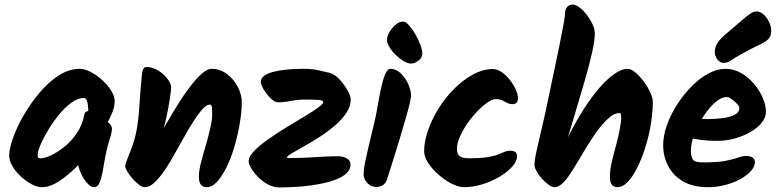

<svg xmlns="http://www.w3.org/2000/svg" viewBox="-20 -828 3382 837"><path d="M480 -385Q480 -366 470.5 -340.5Q461 -315 447.5 -291.5Q434 -268 420 -252.5Q406 -237 397 -237Q381 -237 373.5 -254.5Q366 -272 366 -301Q366 -333 364.5 -355.5Q363 -378 358.5 -389.5Q354 -401 346 -401Q320 -401 291.5 -380.5Q263 -360 237 -328Q211 -296 190 -261Q169 -226 156.5 -196.5Q144 -167 144 -151Q144 -143 146.5 -140.5Q149 -138 159 -138Q174 -138 201.5 -150.5Q229 -163 259.5 -187Q290 -211 314.5 -247Q339 -283 348 -330Q350 -339 357 -342Q364 -345 377 -345Q383 -345 397.5 -336.5Q412 -328 428.5 -315.5Q445 -303 456.5 -290Q468 -277 468 -269Q468 -254 463 -237.5Q458 -221 451 -197Q444 -173 437 -134Q432 -103 426.5 -75Q421 -47 413 -29.5Q405 -12 390 -12Q375 -12 357 -33Q339 -54 326.5 -88Q314 -122 314 -162Q314 -200 323 -239Q332 -278 354 -312L439 -260Q418 -225 385 -182.5Q352 -140 313.5 -101Q275 -62 236 -37Q197 -12 163 -12Q142 -12 117.5 -25Q93 -38 70.5 -59Q48 -80 34 -104Q20 -128 20 -149Q20 -179 36.5 -226Q53 -273 83 -325Q113 -377 152 -423.5Q191 -470 236 -499Q281 -528 328 -528Q348 -528 374 -515Q400 -502 424 -480.5Q448 -459 464 -434Q480 -409 480 -385Z M726 -447Q726 -435 721 -401Q716 -367 706.5 -321.5Q697 -276 682 -229Q667 -182 647 -144L630 -158Q643 -180 663 -215Q683 -250 707 -292Q731 -334 757 -375.5Q783 -417 809.5 -451.5Q836 -486 860 -507Q884 -528 903 -528Q939 -528 969 -505.5Q999 -483 1016.5 -449.5Q1034 -416 1034 -382Q1034 -342 1025 -289Q1016 -236 1001 -186Q988 -141 968.5 -101Q949 -61 927 -36.5Q905 -12 881 -12Q865 -12 856 -22.5Q847 -33 847 -59Q847 -85 857.5 -124.5Q868 -164 880 -204Q889 -236 897 -271.5Q905 -307 905 -329Q905 -347 904 -359.5Q903 -372 895 -372Q880 -372 861.5 -351Q843 -330 822 -297Q801 -264 780 -226Q759 -188 740 -155Q725 -127 703.5 -94Q682 -61 658 -36.5Q634 -12 611 -12Q600 -12 585.5 -23Q571 -34 557.5 -49.5Q544 -65 535 -80Q526 -95 526 -102Q526 -111 531.5 -125.5Q537 -140 545 -160Q553 -180 561 -204Q573 -241 578.5 -278Q584 -315 586.5 -350Q589 -385 591 -416Q595 -468 598.5 -502Q602 -536 618 -536Q645 -536 670 -520.5Q695 -505 710.5 -484Q726 -463 726 -447Z M1415 -511Q1439 -505 1460.5 -481.5Q1482 -458 1495.5 -433Q1509 -408 1509 -395Q1509 -364 1489 -334.5Q1469 -305 1437.5 -278.5Q1406 -252 1370 -229Q1334 -206 1302.5 -188.5Q1271 -171 1251 -159Q1231 -147 1231 -142Q1231 -139 1237 -139Q1281 -139 1318.5 -141Q1356 -143 1389.5 -145Q1423 -147 1455 -147Q1474 -147 1491 -138Q1508 -129 1508 -109Q1508 -90 1492 -74Q1476 -58 1447 -46.5Q1418 -35 1379 -27Q1340 -19 1294 -15Q1248 -11 1198 -11Q1172 -11 1148 -24Q1124 -37 1105 -56.5Q1086 -76 1075 -94.5Q1064 -113 1064 -125Q1064 -145 1087.5 -169.5Q1111 -194 1148 -220Q1185 -246 1226.5 -271.5Q1268 -297 1305 -319Q1342 -341 1365.5 -358Q1389 -375 1389 -383Q1389 -391 1367.5 -392.5Q1346 -394 1314 -394Q1284 -394 1265 -391Q1246 -388 1230.5 -385Q1215 -382 1193 -382Q1177 -382 1159.5 -399.5Q1142 -417 1129.5 -438Q1117 -459 1117 -471Q1117 -500 1168.5 -514Q1220 -528 1302 -528Q1340 -528 1366.5 -522Q1393 -516 1415 -511Z M1682 -528Q1707 -528 1727.5 -508Q1748 -488 1760 -460.5Q1772 -433 1772 -411Q1772 -403 1765.5 -375Q1759 -347 1747.5 -307.5Q1736 -268 1722.5 -223Q1709 -178 1695 -133.5Q1681 -89 1669 -52Q1662 -28 1648.5 -20.5Q1635 -13 1620 -13Q1598 -13 1581.5 -30Q1565 -47 1565 -69Q1565 -88 1571 -118Q1577 -148 1587 -190Q1597 -232 1610 -286Q1619 -322 1626 -364Q1633 -406 1641 -443Q1649 -480 1659 -504Q1669 -528 1682 -528ZM1821 -594Q1821 -577 1805 -564Q1789 -551 1772 -551Q1757 -551 1739 -562Q1721 -573 1704.5 -589Q1688 -605 1677.5 -623Q1667 -641 1667 -654Q1667 -670 1678 -688.5Q1689 -707 1705 -720.5Q1721 -734 1737 -734Q1749 -734 1763 -718Q1777 -702 1790.5 -679Q1804 -656 1812.5 -632.5Q1821 -609 1821 -594Z M2129 -527Q2147 -527 2166.5 -514Q2186 -501 2202 -480.5Q2218 -460 2228 -438.5Q2238 -417 2238 -400Q2238 -374 2214 -374Q2201 -374 2191 -379.5Q2181 -385 2170 -390.5Q2159 -396 2141 -396Q2126 -396 2104.5 -381Q2083 -366 2060 -342Q2037 -318 2017 -289Q1997 -260 1984.5 -231Q1972 -202 1972 -179Q1972 -157 1983.5 -147.5Q1995 -138 2024 -138Q2075 -138 2105 -143Q2135 -148 2151.5 -154.5Q2168 -161 2179.5 -166Q2191 -171 2206 -171Q2218 -171 2226 -165.5Q2234 -160 2234 -147Q2234 -125 2213 -101.5Q2192 -78 2157.5 -57.5Q2123 -37 2082.5 -24.5Q2042 -12 2003 -12Q1979 -12 1949.5 -27Q1920 -42 1892.5 -66Q1865 -90 1847 -117Q1829 -144 1829 -169Q1829 -211 1846 -260Q1863 -309 1892.5 -356Q1922 -403 1960.5 -441.5Q1999 -480 2042.5 -503.5Q2086 -527 2129 -527Z M2476 -808Q2490 -808 2506.5 -795.5Q2523 -783 2538 -763.5Q2553 -744 2563 -722.5Q2573 -701 2573 -683Q2573 -652 2561.5 -600.5Q2550 -549 2532 -486Q2514 -423 2494 -357Q2474 -291 2456 -230Q2489 -296 2524 -351Q2559 -406 2593.5 -445.5Q2628 -485 2659.5 -506.5Q2691 -528 2715 -528Q2731 -528 2750 -512Q2769 -496 2786.5 -472.5Q2804 -449 2815 -424.5Q2826 -400 2826 -382Q2826 -357 2822.5 -325.5Q2819 -294 2813 -262Q2804 -218 2789.5 -174Q2775 -130 2756 -93Q2737 -56 2715.5 -34Q2694 -12 2672 -12Q2656 -12 2647.5 -22.5Q2639 -33 2639 -59Q2639 -89 2647.5 -124.5Q2656 -160 2666 -196Q2676 -232 2681 -261Q2683 -274 2685.5 -287Q2688 -300 2688 -313Q2688 -323 2687 -329Q2686 -335 2680 -335Q2655 -335 2625 -305.5Q2595 -276 2565.5 -231.5Q2536 -187 2510 -142Q2489 -106 2470 -76.5Q2451 -47 2433 -29.5Q2415 -12 2397 -12Q2386 -12 2371 -23Q2356 -34 2342 -49.5Q2328 -65 2319 -81.5Q2310 -98 2310 -108Q2310 -130 2319.5 -172.5Q2329 -215 2343.5 -276Q2358 -337 2374 -416Q2385 -468 2397 -525Q2409 -582 2419.5 -633.5Q2430 -685 2436.5 -721Q2443 -757 2443 -766Q2443 -785 2451.5 -796.5Q2460 -808 2476 -808Z M3153 -687Q3193 -721 3215.5 -740.5Q3238 -760 3251.5 -769Q3265 -778 3278 -778Q3294 -778 3308.5 -765Q3323 -752 3332.5 -732.5Q3342 -713 3342 -694Q3342 -670 3329 -657Q3316 -644 3287 -631Q3258 -618 3210 -591Q3183 -576 3167.5 -565Q3152 -554 3135 -554Q3119 -554 3107.5 -569Q3096 -584 3096 -600Q3096 -622 3107.5 -640.5Q3119 -659 3153 -687ZM3142 -528Q3178 -528 3210 -510Q3242 -492 3266.5 -463Q3291 -434 3305 -402Q3319 -370 3319 -341Q3319 -316 3300.5 -293Q3282 -270 3251.5 -252.5Q3221 -235 3183.5 -224.5Q3146 -214 3108 -214Q3062 -214 3027 -219.5Q2992 -225 2971 -232L2982 -318Q2996 -315 3020.5 -312Q3045 -309 3066 -309Q3099 -309 3130.5 -313Q3162 -317 3182.5 -327.5Q3203 -338 3203 -357Q3203 -364 3193 -375Q3183 -386 3170 -395.5Q3157 -405 3148 -405Q3124 -405 3097 -381Q3070 -357 3046 -320Q3022 -283 3007 -243.5Q2992 -204 2992 -173Q2992 -146 3000 -133Q3008 -120 3046 -120Q3109 -120 3144 -127Q3179 -134 3197.5 -141Q3216 -148 3230 -148Q3253 -148 3262 -140.5Q3271 -133 3271 -121Q3271 -102 3253.5 -82.5Q3236 -63 3207 -47Q3178 -31 3141.5 -21.5Q3105 -12 3067 -12Q3001 -12 2957.5 -37.5Q2914 -63 2892.5 -105Q2871 -147 2871 -194Q2871 -237 2887.5 -283Q2904 -329 2932 -372.5Q2960 -416 2995 -451.5Q3030 -487 3068 -507.5Q3106 -528 3142 -528Z"/></svg>

Font: Kalam Variable Light
Style: Regular
Weight: 300
Designer: Lipi Raval, Jonny Pinhorn
Foundry: Indian Type Foundry
Version: Version 3.000